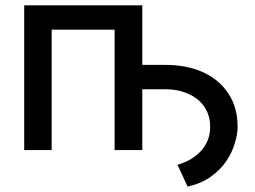

<svg xmlns="http://www.w3.org/2000/svg" viewBox="-20 -566 963 724"><path d="M461.9 -229.5Q461.9 -252.9 461.9 -321.3Q498 -321.3 604.5 -321.3Q683.6 -321.3 745.1 -293.9Q805.7 -266.6 840.8 -213.9Q876 -162.1 876 -86.9Q876 -58.6 865.2 -25.4Q855.5 8.8 833 42Q810.5 75.2 774.4 100.6Q739.3 126 687.5 137.7Q674.8 110.4 649.4 55.7Q690.4 43 716.8 22.5Q744.1 2 757.8 -25.4Q772.5 -52.7 772.5 -86.9Q772.5 -131.8 750 -164.1Q727.5 -196.3 688.5 -212.9Q650.4 -229.5 604.5 -229.5Q556.6 -229.5 461.9 -229.5ZM71.3 0Q71.3 -136.7 71.3 -545.9Q182.6 -545.9 516.6 -545.9Q516.6 -409.2 516.6 0Q490.2 0 412.1 0Q412.1 -113.3 412.1 -454.1Q352.5 -454.1 174.8 -454.1Q174.8 -340.8 174.8 0Q148.4 0 71.3 0Z"/></svg>

Font: DeepSea
Style: Medium
Weight: 500
Designer: Stem
Version: Version 3.019;git-0a5106e0b